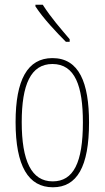

<svg xmlns="http://www.w3.org/2000/svg" viewBox="-20 -783 443 813"><path d="M161 -763H130V-756C163 -705 221 -644 259 -606H275V-617C236 -663 196 -708 161 -763ZM357 -264C357 -433 315 -537 202 -537C96 -537 46 -444 46 -266C46 -80 100 10 204 10C306 10 357 -77 357 -264ZM72 -266C72 -424 110 -512 202 -512C298 -512 331 -418 331 -265C331 -94 291 -15 203 -15C113 -15 72 -102 72 -266Z"/></svg>

Font: Noto Sans Ethiopic ExtraCondensed Thin
Style: Regular
Weight: 100
Width: 2
Designer: Monotype Design Team
Foundry: Monotype Imaging Inc.
Version: Version 2.102